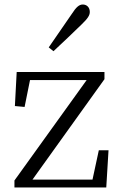

<svg xmlns="http://www.w3.org/2000/svg" viewBox="-20 -831 534 851"><path d="M44 0H451L461 -165H418L390 -35H124L443 -480V-512H54L46 -361L89 -357L113 -476H364L44 -31ZM196 -621 217 -604C261 -645 303 -685 342 -723C369 -749 378 -763 378 -778C378 -800 363 -811 347 -811C331 -811 318 -800 298 -769C265 -721 230 -671 196 -621Z"/></svg>

Font: Kiri Minchoo Light
Style: Regular
Weight: 300
Designer: Ryoko NISHIZUKA 西塚涼子 (kana & ideographs); Frank Grießhammer (Latin, Greek & Cyrillic);
akenotsuki.com/eyeben/fonts/ (U+
Foundry: Adobe
akenotsuki.com/eyeben/fonts/
Version: Version 4.002;hotconv 1.0.119;makeotfexe 2.5.65604